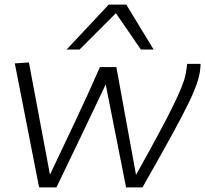

<svg xmlns="http://www.w3.org/2000/svg" viewBox="-20 -810 887 830"><path d="M596 0H525L437 -445Q386 -337 331.5 -223.5Q277 -110 224 0H149L44 -536L105 -540L196 -55Q251 -171 305 -285Q359 -399 412 -520H483L568 -54Q625 -156 663.5 -227.5Q702 -299 726 -348Q750 -397 763.5 -430Q777 -463 782 -487Q787 -511 789 -534H847Q847 -501 835.5 -462.5Q824 -424 796 -366Q768 -308 719.5 -220Q671 -132 596 0ZM268 -596 450 -790H526L644 -596H589L481 -753L324 -596Z"/></svg>

Font: Georama Expanded Light
Style: Italic
Weight: 300
Width: 7
Italic angle: -9°
Designer: Jean-Baptiste Levee
Foundry: Production Type
Version: Version 1.000